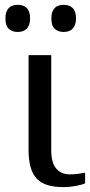

<svg xmlns="http://www.w3.org/2000/svg" viewBox="-20 -764 374 794"><path d="M191.9 -536.1V-142.1Q191.9 -90.8 212.6 -66.9Q233.4 -43 268.1 -43Q286.1 -43 301.3 -44.9Q316.4 -46.9 332 -49.8V-5.9Q325.7 -2.9 315.4 0Q305.2 2.9 293.2 5.1Q281.2 7.3 268.1 8.5Q254.9 9.8 243.2 9.8Q205.1 9.8 177.7 1.7Q150.4 -6.3 132.8 -24.4Q115.2 -42.5 106.7 -72.3Q98.1 -102.1 98.1 -145V-536.1ZM2.4 -688Q2.4 -703.6 6.3 -714.4Q10.3 -725.1 17.1 -731.7Q23.9 -738.3 33.2 -741.2Q42.5 -744.1 53.2 -744.1Q64 -744.1 73.2 -741.2Q82.5 -738.3 89.6 -731.7Q96.7 -725.1 100.6 -714.4Q104.5 -703.6 104.5 -688Q104.5 -672.9 100.6 -662.1Q96.7 -651.4 89.6 -644.5Q82.5 -637.7 73.2 -634.8Q64 -631.8 53.2 -631.8Q31.2 -631.8 16.8 -644.5Q2.4 -657.2 2.4 -688ZM192.4 -688Q192.4 -703.6 196.3 -714.4Q200.2 -725.1 207 -731.7Q213.9 -738.3 223.1 -741.2Q232.4 -744.1 243.2 -744.1Q253.9 -744.1 263.2 -741.2Q272.5 -738.3 279.5 -731.7Q286.6 -725.1 290.5 -714.4Q294.4 -703.6 294.4 -688Q294.4 -672.9 290.5 -662.1Q286.6 -651.4 279.5 -644.5Q272.5 -637.7 263.2 -634.8Q253.9 -631.8 243.2 -631.8Q221.2 -631.8 206.8 -644.5Q192.4 -657.2 192.4 -688Z"/></svg>

Font: Droid Serif
Style: Regular
Weight: 400
Designer: Monotype Design team
Foundry: Monotype Imaging Inc.
Version: Version 1.03